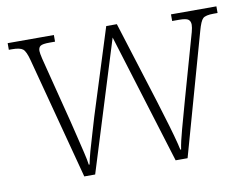

<svg xmlns="http://www.w3.org/2000/svg" viewBox="-64 -624 920 712"><g transform="rotate(-10 396.5 -268.0)"><path d="M78 -458Q69 -493 58 -502Q47 -511 17 -511H5V-536H179V-511H158Q132 -511 124 -505.5Q116 -500 116 -487Q116 -479 121 -457.5Q126 -436 130 -422L184 -210Q190 -186 198 -152.5Q206 -119 213.5 -88Q221 -57 223 -40H226Q229 -57 237.5 -88Q246 -119 256.5 -153Q267 -187 274 -212L376 -535H416L513 -226Q520 -202 531.5 -165Q543 -128 553 -92Q563 -56 567 -36H570Q574 -64 586.5 -109Q599 -154 615 -212L674 -421Q680 -441 684.5 -458Q689 -475 689 -485Q689 -498 681 -504.5Q673 -511 646 -511H620V-536H791V-511H776Q746 -511 736 -502Q726 -493 716 -456L588 0H543L392 -489L240 0H199Z"/></g></svg>

Font: Noto Serif Tamil SemiCondensed ExtraLight
Style: Italic
Weight: 200
Width: 4
Italic angle: -12°
Designer: Indian Type Foundry, Tom Grace, and the Monotype Design Team
Foundry: Monotype Imaging Inc.
Version: Version 2.003; ttfautohint (v1.8.4.7-5d5b)